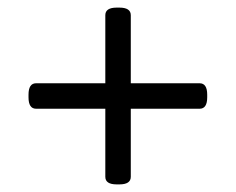

<svg xmlns="http://www.w3.org/2000/svg" viewBox="-20 -483 620 505"><path d="M287 2Q257 2 257 -18V-197H75Q55 -197 55 -227V-234Q55 -264 75 -264H257V-443Q257 -463 287 -463H294Q324 -463 324 -443V-264H505Q525 -264 525 -234V-227Q525 -197 505 -197H324V-18Q324 2 294 2Z"/></svg>

Font: Asap Semi Expanded
Style: Regular
Weight: 400
Width: 6
Designer: Pablo Cosgaya
Foundry: Omnibus-Type
Version: Version 3.001; ttfautohint (v1.8.4.7-5d5b)